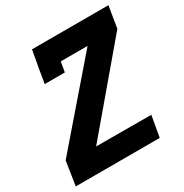

<svg xmlns="http://www.w3.org/2000/svg" viewBox="-167 -857 949 990"><g transform="rotate(-30 307.0 -362.5)"><path d="M614.5 -725 593.5 -596.5 195.5 -126 523.5 -125 501.5 0H1.5L23.5 -142.5L416.5 -597H257L246.5 -537H126.5L137 -597H136.5L159.5 -725Z"/></g></svg>

Font: JuliaMono ExtraBold
Style: Italic
Weight: 800
Italic angle: -9°
Monospace: yes
Designer: cormullion
Foundry: corm
Version: Version 0.057; ttfautohint (v1.8.4)